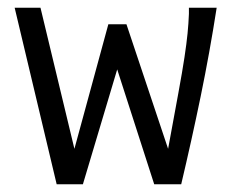

<svg xmlns="http://www.w3.org/2000/svg" viewBox="-20 -477 603 498"><path d="M127 1 18 -457H85L173 -91L261 -414H308L416 -91Q432 -178 442.5 -235Q453 -292 458.5 -328.5Q464 -365 466.5 -390.5Q469 -416 470 -441V-457H542Q524 -341 500.5 -227Q477 -113 450 1H380L284 -297L195 1Z"/></svg>

Font: Inconsolata SemiExpanded
Style: Regular
Weight: 400
Width: 6
Monospace: yes
Designer: Raph Levien, Cyreal, Brenton Simpson
Foundry: Raph Levien, Cyreal, Google
Version: Version 3.100; ttfautohint (v1.8.4.7-5d5b)